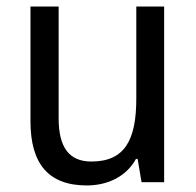

<svg xmlns="http://www.w3.org/2000/svg" viewBox="-20 -556 599 586"><path d="M481 -536H396V-255C396 -129 361 -63 259 -63C191 -63 159 -106 159 -195V-536H73V-186C73 -56 128 10 245 10C307 10 365 -16 395 -71H400L412 0H481Z"/></svg>

Font: Noto Sans Sinhala UI SemiCondensed
Style: Regular
Weight: 400
Width: 4
Designer: Jelle Bosma - Monotype Design Team
Foundry: Monotype Imaging Inc.
Version: Version 2.006